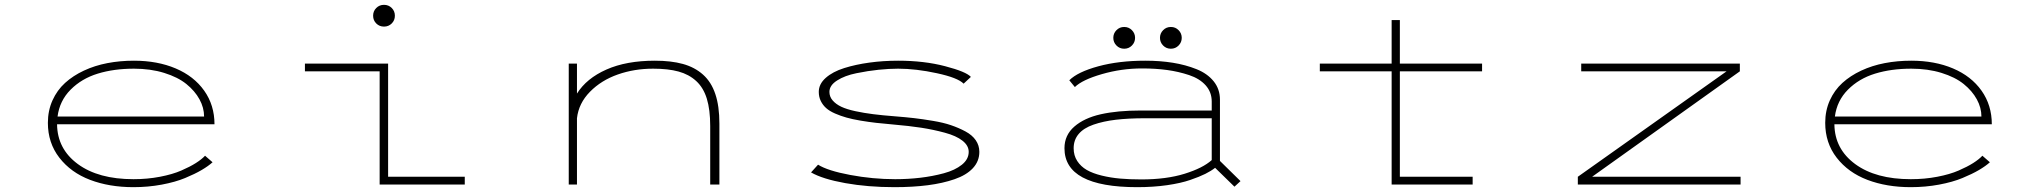

<svg xmlns="http://www.w3.org/2000/svg" viewBox="-20 -763 8440 794"><path d="M859 -92Q842 -76.5 814 -60Q786 -43.5 745.5 -26.8Q705 -10 648.8 0.5Q592.5 11 532 11Q432 11 352.5 -19.2Q273 -49.5 225.5 -110.8Q178 -172 178 -255Q178 -305.5 197 -347.8Q216 -390 249 -420Q282 -450 327 -471Q372 -492 424.2 -502Q476.5 -512 534 -512Q631 -512 706.5 -480Q782 -448 824.5 -388Q867 -328 867 -249H216Q217 -147 302 -84.5Q387 -22 532 -22Q589.5 -22 641.5 -32Q693.5 -42 729.8 -57.8Q766 -73.5 790 -88.8Q814 -104 828 -119ZM534 -479Q451 -479 384.2 -458.5Q317.5 -438 272 -392.2Q226.5 -346.5 218 -281H824Q824 -317.5 805 -352.2Q786 -387 750.8 -415.5Q715.5 -444 659 -461.5Q602.5 -479 534 -479Z M1600 -666Q1587 -653 1568 -653Q1549 -653 1536 -666Q1523 -679 1523 -698Q1523 -717 1536 -730Q1549 -743 1568 -743Q1587 -743 1600 -730Q1613 -717 1613 -698Q1613 -679 1600 -666ZM1585 -32H1902V0H1550V-468H1241V-500H1585Z M2332 0V-500H2366V-376Q2405.5 -439 2488 -475.5Q2570.5 -512 2688 -512Q2755.5 -512 2804.2 -498.5Q2853 -485 2887.2 -454.5Q2921.5 -424 2938.2 -374Q2955 -324 2955 -252V0H2917V-242Q2917 -309.5 2903 -355Q2889 -400.5 2859 -428Q2829 -455.5 2786 -467.2Q2743 -479 2681 -479Q2603 -479 2534.8 -455Q2466.5 -431 2419.8 -383.5Q2373 -336 2366 -274V0Z M3679 11Q3568.5 11 3475.2 -5.8Q3382 -22.5 3334 -50L3363 -82Q3402.5 -57 3496 -39.5Q3589.5 -22 3682 -22Q3735.5 -22 3786.2 -28Q3837 -34 3883.2 -46.5Q3929.5 -59 3957.8 -81.8Q3986 -104.5 3986 -135Q3986 -161 3960.2 -181.2Q3934.5 -201.5 3887.2 -214.2Q3840 -227 3789.8 -234.8Q3739.5 -242.5 3675 -248Q3634 -251.5 3603.2 -255Q3572.5 -258.5 3538.5 -264.2Q3504.5 -270 3480.5 -276.8Q3456.5 -283.5 3433.5 -293.5Q3410.5 -303.5 3396.5 -316Q3382.5 -328.5 3374.2 -345.5Q3366 -362.5 3366 -383Q3366 -415.5 3394.8 -441Q3423.5 -466.5 3471.2 -481.5Q3519 -496.5 3575.8 -504.2Q3632.5 -512 3694 -512Q3801.5 -512 3888.5 -489.2Q3975.5 -466.5 3995 -445L3965 -417Q3941 -441.5 3854.5 -460.2Q3768 -479 3694 -479Q3657 -479 3613.2 -474.5Q3569.5 -470 3521.5 -460.2Q3473.5 -450.5 3441.8 -430.2Q3410 -410 3410 -383Q3410 -363 3423.5 -347.5Q3437 -332 3459.2 -321.5Q3481.5 -311 3517.5 -303.2Q3553.5 -295.5 3591.2 -290.8Q3629 -286 3681 -282Q3725.5 -278.5 3760.2 -274.5Q3795 -270.5 3838.2 -263.2Q3881.5 -256 3913 -245.2Q3944.5 -234.5 3972.5 -219.5Q4000.5 -204.5 4015.2 -183Q4030 -161.5 4030 -135Q4030 -96 4003 -67.2Q3976 -38.5 3927.2 -21.8Q3878.5 -5 3816.8 3Q3755 11 3679 11Z M4661 -574.8Q4648 -561.5 4629 -561.5Q4610 -561.5 4597 -574.8Q4584 -588 4584 -606.5Q4584 -625 4597 -638.2Q4610 -651.5 4629 -651.5Q4648 -651.5 4661 -638.2Q4674 -625 4674 -606.5Q4674 -588 4661 -574.8ZM4854 -574.8Q4841 -561.5 4822 -561.5Q4803 -561.5 4790 -574.8Q4777 -588 4777 -606.5Q4777 -625 4790 -638.2Q4803 -651.5 4822 -651.5Q4841 -651.5 4854 -638.2Q4867 -625 4867 -606.5Q4867 -588 4854 -574.8ZM4716 -512Q4777.5 -512 4830.2 -503.5Q4883 -495 4928 -477Q4973 -459 4999 -426.8Q5025 -394.5 5025 -351V-97.5L5110 -14L5085 9L5005 -69Q4988.5 -56 4964.5 -44Q4940.5 -32 4902 -18.8Q4863.5 -5.5 4806.5 2.8Q4749.5 11 4683 11Q4382 11 4382 -150Q4382 -204 4422.8 -239.5Q4463.5 -275 4532.2 -290.5Q4601 -306 4697 -306H4991V-343Q4991 -382 4966 -410Q4941 -438 4897.5 -452.5Q4854 -467 4806.5 -473.5Q4759 -480 4703 -480Q4618 -480 4536.8 -456.5Q4455.5 -433 4425 -403L4402 -431Q4436.5 -465.5 4521.8 -488.8Q4607 -512 4716 -512ZM4700 -21Q4803.5 -21 4879 -44.5Q4954.5 -68 4991 -101V-274H4716Q4646.5 -274 4594.2 -267.8Q4542 -261.5 4501.8 -247.5Q4461.5 -233.5 4440.8 -209Q4420 -184.5 4420 -150Q4420 -120 4434.8 -97.2Q4449.5 -74.5 4474.2 -60.2Q4499 -46 4535.8 -37Q4572.5 -28 4612 -24.5Q4651.5 -21 4700 -21Z M5438 -468V-500H5735V-680H5769V-500H6109V-468H5769V-32H6070V0H5735V-468Z M6564 -32H7178V0H6505V-32L7120 -468H6519V-500H7175V-468Z M8209 -92Q8192 -76.5 8164 -60Q8136 -43.5 8095.5 -26.8Q8055 -10 7998.8 0.5Q7942.5 11 7882 11Q7782 11 7702.5 -19.2Q7623 -49.5 7575.5 -110.8Q7528 -172 7528 -255Q7528 -305.5 7547 -347.8Q7566 -390 7599 -420Q7632 -450 7677 -471Q7722 -492 7774.2 -502Q7826.5 -512 7884 -512Q7981 -512 8056.5 -480Q8132 -448 8174.5 -388Q8217 -328 8217 -249H7566Q7567 -147 7652 -84.5Q7737 -22 7882 -22Q7939.5 -22 7991.5 -32Q8043.5 -42 8079.8 -57.8Q8116 -73.5 8140 -88.8Q8164 -104 8178 -119ZM7884 -479Q7801 -479 7734.2 -458.5Q7667.5 -438 7622 -392.2Q7576.5 -346.5 7568 -281H8174Q8174 -317.5 8155 -352.2Q8136 -387 8100.8 -415.5Q8065.5 -444 8009 -461.5Q7952.5 -479 7884 -479Z"/></svg>

Font: League Mono Extended Thin
Style: Regular
Weight: 100
Width: 9
Designer: Tyler Finck
Foundry: The League of Moveable Type / Tyler Finck
Version: Version 2.210